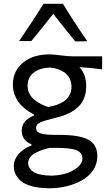

<svg xmlns="http://www.w3.org/2000/svg" viewBox="-20 -796 583 1019"><path d="M262.7 -722.7Q189.5 -629.4 146 -578.1H81.5Q161.1 -694.8 210.9 -775.9H314Q375.5 -675.3 443.4 -577.1L379.4 -576.2Q334 -630.9 262.7 -722.7ZM367.7 -497.1H522V-427.7Q469.7 -435.5 401.4 -439.9Q437.5 -400.9 437.5 -339.8Q437.5 -269 395.3 -228.8Q353 -188.5 275.4 -170.9Q216.3 -156.7 193.8 -146.5Q171.4 -136.2 171.4 -117.7Q171.4 -96.2 194.8 -88.1Q218.3 -80.1 275.4 -80.1H296.9Q402.3 -80.1 449.5 -54.2Q496.6 -28.3 496.6 33.2Q496.6 74.7 473.6 108.2Q450.7 141.6 413.6 161.9Q376.5 182.1 332.8 192.6Q289.1 203.1 243.7 203.1Q190.9 203.1 152.1 193.1Q113.3 183.1 92.8 165.8Q72.3 148.4 62.7 128.7Q53.2 108.9 53.2 85.9Q53.2 67.4 60.3 50.8Q67.4 34.2 77.6 22.5Q87.9 10.7 101.3 0.7Q114.7 -9.3 125.7 -14.6Q136.7 -20 147 -23.9V-30.8Q128.9 -35.6 112.1 -54.2Q95.2 -72.8 95.2 -103Q95.2 -156.7 159.7 -182.6V-189Q147 -195.3 135.5 -202.4Q124 -209.5 106.9 -223.9Q89.8 -238.3 77.9 -254.4Q65.9 -270.5 57.1 -294.9Q48.3 -319.3 48.3 -346.2Q48.3 -418.5 101.3 -462.9Q154.3 -507.3 242.7 -507.3Q265.1 -507.3 302 -502.2Q338.9 -497.1 367.7 -497.1ZM235.8 -228Q253.9 -231.4 268.3 -235.4Q282.7 -239.3 300.8 -247.8Q318.8 -256.3 330.8 -267.1Q342.8 -277.8 351.1 -295.4Q359.4 -313 359.4 -335Q359.4 -360.8 348.9 -380.9Q338.4 -400.9 321 -412.4Q303.7 -423.8 283.9 -430.2Q264.2 -436.5 242.7 -437.5Q192.4 -435.5 159.4 -410.9Q126.5 -386.2 126.5 -339.8Q126.5 -317.4 136.5 -298.3Q146.5 -279.3 163.3 -265.9Q180.2 -252.4 198 -243.4Q215.8 -234.4 235.8 -228ZM277.8 -11.2H243.7Q223.6 -6.8 205.8 -0.7Q188 5.4 169.7 14.6Q151.4 23.9 140.4 38.1Q129.4 52.2 129.4 68.8Q129.4 98.1 158.9 116.7Q188.5 135.3 253.9 136.2Q327.1 133.8 372.3 106Q417.5 78.1 417.5 45.4Q417.5 15.1 387.7 2Q357.9 -11.2 277.8 -11.2Z"/></svg>

Font: Commissioner Flair
Style: Regular
Weight: 400
Designer: Kostas Bartsokas
Foundry: Kostas Bartsokas
Version: Version 1.000